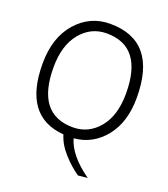

<svg xmlns="http://www.w3.org/2000/svg" viewBox="-160 -817 990 1130"><g transform="rotate(20 335.0 -252.0)"><path d="M40 -348Q40 -511 124.5 -607.5Q209 -704 335 -704Q630 -704 630 -348Q630 -195 554.5 -101Q479 -7 362 3Q390 102 520 194L461 200Q411 166 363 113Q315 60 298 2Q40 -18 40 -348ZM108 -350Q108 -56 335 -56Q433 -56 497.5 -134Q562 -212 562 -350Q562 -644 335 -644Q237 -644 172.5 -565.5Q108 -487 108 -350Z"/></g></svg>

Font: Antic Slab
Style: Regular
Weight: 400
Designer: Santiago Orozco
Foundry: Santiago Orozco
Version: Version 001.002